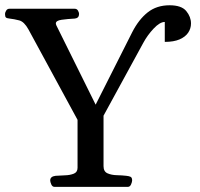

<svg xmlns="http://www.w3.org/2000/svg" viewBox="-41 -727 778 747"><path d="M170.9 0Q162.6 0 158.4 -9.8Q154.3 -19.5 154.3 -24.9Q154.3 -40.5 175.3 -43Q191.9 -44.4 211.7 -44.9Q231.4 -45.4 246.1 -51.3Q260.7 -57.1 260.7 -74.2V-260.7L69.8 -612.3Q53.2 -642.6 33.7 -647.7Q14.2 -652.8 -3.9 -654.8Q-14.2 -655.8 -17.8 -658.9Q-21.5 -662.1 -21.5 -672.9Q-21.5 -678.2 -17.1 -685.5Q-12.7 -692.9 -4.9 -692.9H250Q258.3 -692.9 262.5 -685.5Q266.6 -678.2 266.6 -672.9Q266.6 -656.7 250.5 -654.8Q221.7 -653.3 199 -650.1Q176.3 -647 176.3 -635.7Q176.3 -634.3 176.8 -632.6Q177.2 -630.9 178.2 -628.4L331.1 -319.8L473.6 -602.1Q498.5 -650.9 533.4 -678.7Q568.4 -706.5 618.7 -706.5Q665 -706.5 683.6 -684.1Q702.1 -661.6 702.1 -635.7Q702.1 -616.2 691.2 -599.9Q680.2 -583.5 657.5 -573.7Q634.8 -564 600.1 -564V-641.6Q581.1 -641.6 556.9 -616Q532.7 -590.3 516.6 -560.5L361.8 -276.9V-80.6Q361.8 -59.6 377.2 -52.7Q392.6 -45.9 413.6 -45.4Q434.6 -44.9 450.7 -43Q460.9 -42 467 -39.1Q473.1 -36.1 473.1 -24.9Q473.1 -19.5 469 -9.8Q464.8 0 456.5 0Z"/></svg>

Font: Gelasio
Style: Regular
Weight: 400
Designer: Eben Sorkin
Foundry: Eben Sorkin
Version: Version 1.008